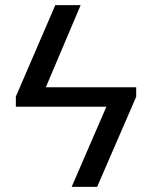

<svg xmlns="http://www.w3.org/2000/svg" viewBox="-20 -731 595 751"><path d="M42 -313.5V-353.5L196.3 -710.9H295.4L159.2 -389.6H512.7V-352.5L359.9 0H260.3L396 -313.5Z"/></svg>

Font: Bert Sans Medium
Style: Regular
Weight: 500
Designer: Christian Robertson, Adam Twardoch, & Cristiano Sobral
Foundry: Google
Version: Version 12.135;January 10, 2020;FontCreator 12.0.0.2547 64-b